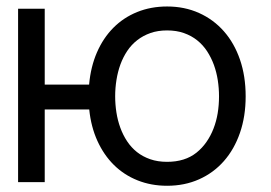

<svg xmlns="http://www.w3.org/2000/svg" viewBox="-20 -573 852 604"><path d="M36.9 0V-545.5H120.7V-306.8H260.3Q265.3 -362.9 285 -408.2Q304.7 -453.5 336.6 -485.6Q368.6 -517.8 411.6 -535.2Q454.5 -552.6 505.7 -552.6Q560.7 -552.6 606.2 -532.1Q651.6 -511.7 684.3 -474.6Q717 -437.5 734.9 -385.5Q752.8 -333.5 752.8 -269.9Q752.8 -207 734.9 -155.2Q717 -103.3 684.3 -66.2Q651.6 -29.1 606.2 -8.9Q560.7 11.4 505.7 11.4Q455.3 11.4 412.6 -5.7Q370 -22.7 338.2 -54.2Q306.5 -85.6 286.4 -129.8Q266.3 -174 260.7 -228.7H120.7V0ZM505.7 -63.9Q561.8 -63.9 598 -92.7Q616.1 -107.2 629.4 -126.4Q642.8 -145.6 651.6 -168.3Q660.5 -191.1 664.8 -216.8Q669 -242.5 669 -269.9Q669 -295.5 665.1 -320.7Q661.2 -345.9 652.9 -368.8Q644.5 -391.7 631.6 -411.6Q618.6 -431.5 600.5 -446Q582.4 -460.6 558.8 -468.9Q535.2 -477.3 505.7 -477.3Q476.6 -477.3 453.3 -469.1Q430 -460.9 411.8 -446.7Q393.5 -432.5 380.3 -412.8Q367.2 -393.1 358.8 -370.2Q350.5 -347.3 346.4 -321.7Q342.3 -296.2 342.3 -269.9Q342.3 -244.7 346.2 -219.5Q350.1 -194.2 358.5 -171.3Q366.8 -148.4 379.8 -128.7Q392.8 -109 410.9 -94.6Q429 -80.3 452.6 -72.1Q476.2 -63.9 505.7 -63.9Z"/></svg>

Font: Inter P
Style: Regular
Weight: 400
Designer: Rasmus Andersson
Foundry: rsms
Version: Version 3.018;git-588b23468